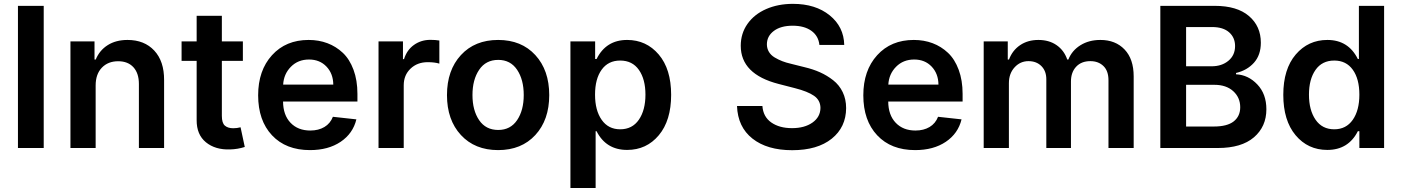

<svg xmlns="http://www.w3.org/2000/svg" viewBox="-20 -757 7170 982"><path d="M203.6 -727.1V0H71.8V-727.1Z M469.2 -319.8V0H340.3V-545.4H463.4V-452.6H469.7Q488.8 -499.5 530.8 -526.1Q572.8 -552.7 632.3 -552.7Q718.3 -552.7 769 -498.3Q819.8 -443.8 819.3 -347.2V0H690.4V-327.6Q690.4 -382.3 662.4 -413.1Q634.3 -443.8 584.5 -443.8Q532.7 -443.8 501 -410.9Q469.2 -377.9 469.2 -319.8Z M1222.2 -545.4V-445.8H1114.7V-164.1Q1114.7 -127.9 1130.1 -114.5Q1145.5 -101.1 1172.9 -101.1Q1192.4 -101.1 1210.4 -106L1231.9 -5.4Q1195.8 6.3 1156.7 7.3Q1081.1 9.8 1033.2 -29.3Q985.4 -68.4 985.8 -142.6V-445.8H908.7V-545.4H985.8V-676.3H1114.7V-545.4Z M1565.4 10.7Q1442.4 10.7 1371.3 -64.9Q1300.3 -140.6 1300.3 -269.5Q1300.3 -396.5 1371.1 -474.6Q1441.9 -552.7 1558.6 -552.7Q1610.4 -552.7 1654.5 -536.1Q1698.7 -519.5 1733.4 -486.8Q1768.1 -454.1 1788.1 -400.1Q1808.1 -346.2 1808.1 -276.9V-237.8H1427.7Q1428.2 -168.5 1466.1 -128.9Q1503.9 -89.4 1566.9 -89.4Q1608.9 -89.4 1639.2 -107.4Q1669.4 -125.5 1682.6 -159.7L1802.7 -146.5Q1785.2 -74.2 1722.2 -31.7Q1659.2 10.7 1565.4 10.7ZM1428.2 -324.2H1684.6Q1684.1 -380.4 1649.7 -416.5Q1615.2 -452.6 1560.5 -452.6Q1504.4 -452.6 1467.8 -415.5Q1431.2 -378.4 1428.2 -324.2Z M1916 0V-545.4H2041V-454.6H2046.4Q2061 -501.5 2097.4 -527.3Q2133.8 -553.2 2181.2 -553.2Q2206.5 -553.2 2227.1 -549.8V-431.6Q2203.1 -439 2167.5 -439Q2114.3 -439 2079.6 -405.8Q2044.9 -372.6 2044.9 -320.8V0Z M2266.1 -270.5Q2266.1 -397.9 2337.4 -475.3Q2408.7 -552.7 2527.8 -552.7Q2647 -552.7 2718 -475.3Q2789.1 -397.9 2789.1 -270.5Q2789.1 -143.6 2718 -66.4Q2647 10.7 2527.8 10.7Q2408.7 10.7 2337.4 -66.4Q2266.1 -143.6 2266.1 -270.5ZM2528.3 -92.3Q2590.8 -92.3 2624.8 -142.6Q2658.7 -192.9 2658.7 -271Q2658.7 -349.6 2624.8 -400.1Q2590.8 -450.7 2528.3 -450.7Q2464.8 -450.7 2430.7 -400.1Q2396.5 -349.6 2396.5 -271Q2396.5 -192.4 2430.7 -142.3Q2464.8 -92.3 2528.3 -92.3Z M2897.5 204.6V-545.4H3023.9V-455.1H3031.2Q3079.6 -552.7 3187.5 -552.7Q3285.6 -552.7 3349.1 -478.3Q3412.6 -403.8 3412.6 -272Q3412.6 -140.6 3349.6 -65.4Q3286.6 9.8 3187.5 9.8Q3079.6 9.8 3031.2 -85.9H3026.4V204.6ZM3151.9 -95.7Q3213.9 -95.7 3247.6 -144.8Q3281.2 -193.8 3281.2 -272.9Q3281.2 -351.6 3247.8 -399.4Q3214.4 -447.3 3151.9 -447.3Q3090.8 -447.3 3057.1 -400.4Q3023.4 -353.5 3023.4 -272.9Q3023.4 -192.4 3057.4 -144Q3091.3 -95.7 3151.9 -95.7Z M4170.9 -527.3Q4166 -573.7 4129.6 -599.6Q4093.3 -625.5 4034.2 -625.5Q3973.6 -625.5 3938.2 -599.1Q3902.8 -572.8 3902.3 -530.8Q3902.3 -509.3 3912.6 -491.9Q3922.9 -474.6 3942.1 -463.1Q3961.4 -451.7 3981 -444.1Q4000.5 -436.5 4025.9 -430.7L4094.2 -413.6Q4138.2 -403.3 4174.1 -387.2Q4210 -371.1 4241.2 -346.7Q4272.5 -322.3 4290 -285.9Q4307.6 -249.5 4307.6 -204.1Q4307.1 -106.4 4233.9 -47.6Q4160.6 11.2 4031.7 11.2Q3903.8 11.2 3828.6 -48.1Q3753.4 -107.4 3749.5 -214.8H3879.4Q3883.3 -159.7 3924.8 -130.6Q3966.3 -101.6 4030.8 -101.6Q4095.2 -101.6 4135.5 -130.1Q4175.8 -158.7 4176.3 -205.1Q4175.8 -244.6 4143.3 -267.1Q4110.8 -289.6 4045.4 -306.2L3962.4 -327.6Q3768.6 -377.4 3768.6 -522.9Q3768.6 -585.9 3803.2 -635Q3837.9 -684.1 3898.7 -710.7Q3959.5 -737.3 4035.6 -737.3Q4150.9 -737.3 4223.4 -678.7Q4295.9 -620.1 4297.9 -527.3Z M4660.6 10.7Q4537.6 10.7 4466.6 -64.9Q4395.5 -140.6 4395.5 -269.5Q4395.5 -396.5 4466.3 -474.6Q4537.1 -552.7 4653.8 -552.7Q4705.6 -552.7 4749.8 -536.1Q4793.9 -519.5 4828.6 -486.8Q4863.3 -454.1 4883.3 -400.1Q4903.3 -346.2 4903.3 -276.9V-237.8H4522.9Q4523.4 -168.5 4561.3 -128.9Q4599.1 -89.4 4662.1 -89.4Q4704.1 -89.4 4734.4 -107.4Q4764.6 -125.5 4777.8 -159.7L4897.9 -146.5Q4880.4 -74.2 4817.4 -31.7Q4754.4 10.7 4660.6 10.7ZM4523.4 -324.2H4779.8Q4779.3 -380.4 4744.9 -416.5Q4710.4 -452.6 4655.8 -452.6Q4599.6 -452.6 4563 -415.5Q4526.4 -378.4 4523.4 -324.2Z M5011.2 0V-545.4H5134.3V-452.6H5140.6Q5158.2 -499.5 5197.5 -526.1Q5236.8 -552.7 5291 -552.7Q5345.7 -552.7 5384 -526.1Q5422.4 -499.5 5438.5 -452.6H5444.3Q5462.4 -498.5 5505.9 -525.6Q5549.3 -552.7 5607.9 -552.7Q5685.1 -552.7 5731.7 -503.9Q5778.3 -455.1 5778.3 -366.2V0H5649.4V-346.2Q5649.4 -394.5 5623.5 -419.4Q5597.7 -444.3 5556.6 -444.3Q5510.7 -444.3 5484.1 -415.8Q5457.5 -387.2 5457.5 -340.3V0H5331.5V-351.6Q5331.5 -393.6 5306.4 -418.9Q5281.2 -444.3 5240.2 -444.3Q5198.2 -444.3 5169.2 -412.6Q5140.1 -380.9 5140.1 -331.5V0Z M5914.6 0V-727.1H6192.9Q6307.1 -727.1 6367.9 -675Q6428.7 -623 6428.7 -538.6Q6428.7 -475.6 6393.6 -436.3Q6358.4 -397 6301.8 -383.8V-377Q6364.3 -374 6410.6 -325.2Q6457 -276.4 6457 -198.2Q6457 -109.4 6393.3 -54.7Q6329.6 0 6209 0ZM6046.4 -418H6176.8Q6229 -418 6262.9 -446.3Q6296.9 -474.6 6296.9 -521.5Q6296.9 -564.9 6266.4 -591.8Q6235.8 -618.7 6179.2 -618.7H6046.4ZM6046.4 -109.9H6188Q6256.8 -109.9 6290 -136.2Q6323.2 -162.6 6323.2 -208.5Q6323.2 -258.3 6287.4 -290.8Q6251.5 -323.2 6191.4 -323.2H6046.4Z M6768.6 9.8Q6669.4 9.8 6606.4 -65.4Q6543.5 -140.6 6543.5 -272Q6543.5 -403.8 6607.2 -478.3Q6670.9 -552.7 6769 -552.7Q6876.5 -552.7 6924.8 -455.1H6930.2V-727.1H7059.1V0H6932.6V-85.9H6924.8Q6876.5 9.8 6768.6 9.8ZM6804.2 -95.7Q6864.7 -95.7 6898.7 -144Q6932.6 -192.4 6932.6 -272.9Q6932.6 -353.5 6898.9 -400.4Q6865.2 -447.3 6804.2 -447.3Q6741.7 -447.3 6708.3 -399.4Q6674.8 -351.6 6674.8 -272.9Q6674.8 -193.8 6708.5 -144.8Q6742.2 -95.7 6804.2 -95.7Z"/></svg>

Font: Interop SemBd
Style: Regular
Weight: 600
Designer: Rasmus Andersson, Google, Jang Haemin
Foundry: jhaemin
Version: Version 1.007